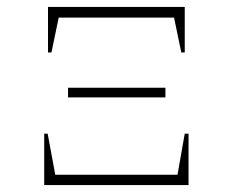

<svg xmlns="http://www.w3.org/2000/svg" viewBox="-20 -536 675 556"><path d="M119 -384V-516H515V-384H505L484 -485H150L129 -384ZM177 -254V-282H459V-254ZM108 0V-149H118L140 -30H494L515 -149H526V0Z"/></svg>

Font: Piazzolla SC Thin
Style: Regular
Weight: 100
Designer: Juan Pablo del Peral
Foundry: Huerta Tipografica
Version: Version 1.330